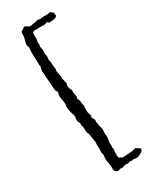

<svg xmlns="http://www.w3.org/2000/svg" viewBox="-208 -797 706 892"><g transform="rotate(-30 145.0 -351.0)"><path d="M193.4 4.9 233.4 2Q241.2 2 249 0Q256.8 -2 264.6 -3.9Q267.6 2 275.9 4.9Q284.2 7.8 284.2 13.7Q284.2 24.4 268.6 31.2Q253.9 39.1 246.1 39.1L227.5 37.1L218.8 39.1L211.9 37.1Q211.9 37.1 199.2 41L183.6 40L163.1 45.9L157.2 43.9L140.6 48.8Q138.7 48.8 132.8 44.9Q122.1 41 123 19.5Q124 12.7 120.6 -4.9Q117.2 -22.5 117.2 -33.2L119.1 -51.8L115.2 -67.4L117.2 -84L115.2 -109.4Q115.2 -111.3 117.2 -115.2L109.4 -168.9Q108.4 -170.9 106.9 -172.4Q105.5 -173.8 104 -180.2Q102.5 -186.5 102.5 -200.2Q102.5 -213.9 97.7 -223.6L99.6 -228.5Q99.6 -232.4 95.7 -237.3Q91.8 -242.2 91.8 -258.8L93.8 -269.5Q93.8 -276.4 90.8 -284.2Q82 -307.6 82 -334L84 -343.8L78.1 -386.7Q78.1 -399.4 82 -407.2Q76.2 -421.9 73.2 -423.8V-430.7L66.4 -530.3Q66.4 -541 71.3 -552.7Q69.3 -556.6 69.3 -561.5Q69.3 -566.4 69.3 -571.3L67.4 -630.9L69.3 -653.3L64.5 -669.9Q64.5 -679.7 67.9 -689.5Q71.3 -699.2 72.8 -707Q74.2 -714.8 73.7 -721.2Q73.2 -727.5 75.2 -735.4L97.7 -751Q105.5 -748 111.8 -743.7Q118.2 -739.3 126 -737.3Q135.7 -741.2 146.5 -741.7Q157.2 -742.2 167 -747.1Q169.9 -745.1 173.3 -745.1Q176.8 -745.1 179.7 -743.2Q194.3 -747.1 208 -746.1Q221.7 -745.1 236.3 -749Q249 -736.3 250.5 -736.3Q252 -736.3 252 -735.4L249 -728.5V-727.5L252.9 -722.7Q252.9 -721.7 251 -721.7Q249 -711.9 231.4 -710.4Q213.9 -709 209 -708Q201.2 -715.8 196.3 -715.8Q191.4 -715.8 191.9 -712.9Q192.4 -710 187.5 -711.9Q179.7 -710 171.4 -710.9Q163.1 -711.9 155.3 -711.9L143.6 -710L132.8 -711.9L125 -709L123 -710Q118.2 -705.1 118.2 -694.3L119.1 -674.8L115.2 -653.3L117.2 -642.6L115.2 -632.8L119.1 -612.3L117.2 -596.7L121.1 -578.1L119.1 -559.6L123 -544.9V-528.3L126 -504.9L124 -497.1L130.9 -458Q130.9 -454.1 127.9 -453.1Q132.8 -449.2 132.8 -440.9Q132.8 -432.6 137.7 -427.7L133.8 -412.1Q133.8 -398.4 143.6 -381.8Q141.6 -376 141.6 -374L146.5 -347.7Q146.5 -342.8 143.6 -339.8Q151.4 -321.3 151.4 -311Q151.4 -300.8 153.8 -297.9Q156.2 -294.9 154.8 -292.5Q153.3 -290 153.3 -272.9Q153.3 -255.9 156.7 -247.6Q160.2 -239.3 160.2 -236.3L157.2 -227.5L167 -210.9Q166 -207 166 -199.2L169.9 -175.8L173.8 -163.1Q175.8 -155.3 174.8 -147.5Q173.8 -139.6 173.8 -131.8L175.8 -113.3L170.9 -82L172.9 -71.3L170.9 -60.5L173.8 -47.9L170.9 -31.2L171.9 -22.5Q171.9 -17.6 168.9 -16.6Q172.9 -13.7 172.9 -9.3Q172.9 -4.9 175.3 -2.4Q177.7 0 179.7 -0.5Q181.6 -1 183.6 0L187.5 3.9Z"/></g></svg>

Font: Mountains of Christmas
Style: Regular
Weight: 400
Designer: Crystal Kluge
Foundry: Font Diner, Inc DBA Tart Workshop
Version: Version 1.002